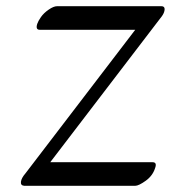

<svg xmlns="http://www.w3.org/2000/svg" viewBox="-20 -561 570 619"><path d="M100 -484Q103 -493 112 -506Q121 -519 137 -530Q153 -541 164 -541H500Q515 -541 509 -522Q506 -513 496 -501L142 -38H472Q487 -38 480 -19Q472 6 449.5 22Q427 38 416 38H58Q46 37 47.5 25Q49 13 62 -2L416 -465H108Q94 -465 100 -484Z"/></svg>

Font: Kavivanar
Style: Regular
Weight: 400
Designer: Tharique Azeez
Foundry: Tharique Azeez
Version: Version 1.88